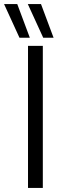

<svg xmlns="http://www.w3.org/2000/svg" viewBox="-93 -926 284 946"><path d="M45 0V-700H118V0ZM120 -740 44 -906H109L171 -740ZM3 -740 -73 -906H-8L54 -740Z"/></svg>

Font: Georama Condensed
Style: Regular
Weight: 400
Width: 3
Designer: Jean-Baptiste Levee
Foundry: Production Type
Version: Version 1.000